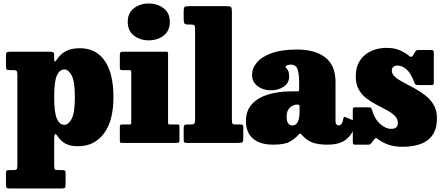

<svg xmlns="http://www.w3.org/2000/svg" viewBox="-20 -815 2524 1095"><path d="M14 -441V-497.5Q14 -513 18.8 -516.5Q23.5 -520 38.5 -520H266.5Q277 -520 283 -516.8Q289 -513.5 289 -502V-475Q289 -464 293.2 -464.5Q297.5 -465 305.5 -477Q323.5 -505 354.2 -522.5Q385 -540 435 -540Q528 -540 577.5 -468Q627 -396 627 -261Q627 -126 572.5 -53.5Q518 19 425 19Q380 19 353.2 4Q326.5 -11 309.5 -37Q300 -51.5 294.5 -50.8Q289 -50 289 -13V129Q289 145 292.5 150Q296 155 311 155H336.5Q346 155 350 157.8Q354 160.5 354 171V239Q354 254 349.2 257Q344.5 260 329.5 260H36.5Q21.5 260 17.8 256Q14 252 14 238V174Q14 162.5 17.2 158.8Q20.5 155 32.5 155H57Q71.5 155 75.2 150.2Q79 145.5 79 128.5V-389Q79 -406.5 74.2 -410.8Q69.5 -415 56.5 -415H36.5Q21.5 -415 17.8 -419.2Q14 -423.5 14 -441ZM289 -261Q289 -172 304.5 -137.5Q320 -103 347 -103Q370.5 -103 388.8 -137.5Q407 -172 407 -261Q407 -350.5 388.8 -384.8Q370.5 -419 347 -419Q320 -419 304.5 -384.8Q289 -350.5 289 -261Z M708.5 -690Q708.5 -741 743.8 -768Q779 -795 828.5 -795Q878 -795 913.2 -768Q948.5 -741 948.5 -690Q948.5 -639 913.2 -612Q878 -585 828.5 -585Q779 -585 743.8 -612Q708.5 -639 708.5 -690ZM719 -415H676.5Q663.5 -415 663.5 -425V-506Q663.5 -520 678.5 -520H926Q933 -520 935.8 -518.5Q938.5 -517 938.5 -510V-117.5Q938.5 -110 940 -107.5Q941.5 -105 949 -105H989.5Q998 -105 1000.8 -103.2Q1003.5 -101.5 1003.5 -93V-15.5Q1003.5 -4.5 999.5 -2.2Q995.5 0 984.5 0H675.5Q668 0 665.8 -2.2Q663.5 -4.5 663.5 -12.5V-90.5Q663.5 -100 665.8 -102.5Q668 -105 677 -105H715.5Q723 -105 725.8 -106.5Q728.5 -108 728.5 -116V-402Q728.5 -415 719 -415Z M1070.5 -675H1053.5Q1036 -675 1031.8 -681.5Q1027.5 -688 1027.5 -708V-748Q1027.5 -771.5 1033.2 -775.8Q1039 -780 1063 -780H1271Q1292 -780 1297.2 -775.5Q1302.5 -771 1302.5 -749V-131Q1302.5 -113.5 1306.5 -109.2Q1310.5 -105 1325.5 -105H1351Q1361 -105 1364.2 -102Q1367.5 -99 1367.5 -88V-27Q1367.5 -8 1362.5 -4Q1357.5 0 1338 0H1048Q1036 0 1031.8 -2.5Q1027.5 -5 1027.5 -17V-83Q1027.5 -96 1031.2 -100.5Q1035 -105 1048.5 -105H1069.5Q1082 -105 1087.2 -109.5Q1092.5 -114 1092.5 -135V-649Q1092.5 -668 1088.2 -671.5Q1084 -675 1070.5 -675Z M1382.5 -125.5Q1382.5 -182.5 1415.8 -220Q1449 -257.5 1508 -275.8Q1567 -294 1644 -294H1673Q1682 -294 1684 -296Q1686 -298 1686 -307V-349.5Q1686 -388.5 1677.8 -417.5Q1669.5 -446.5 1637.5 -446.5Q1626 -446.5 1617.5 -442.5Q1609 -438.5 1609 -434Q1609 -428.5 1614 -424Q1619 -419.5 1624 -409.8Q1629 -400 1629 -378Q1629 -341.5 1598 -320.8Q1567 -300 1526.5 -300Q1481 -300 1449.2 -323.8Q1417.5 -347.5 1417.5 -388Q1417.5 -426.5 1445.8 -459.5Q1474 -492.5 1530.8 -512.5Q1587.5 -532.5 1673 -532.5Q1778 -532.5 1835.8 -487Q1893.5 -441.5 1893.5 -347V-126Q1893.5 -111 1899.5 -105.2Q1905.5 -99.5 1912 -99.5Q1919 -99.5 1926.2 -106.5Q1933.5 -113.5 1938.5 -141Q1941.5 -151.5 1950 -147L2004.5 -124.5Q2009 -123 2009 -120.2Q2009 -117.5 2007.5 -112.5Q1997.5 -58.5 1959.5 -24.2Q1921.5 10 1848 10H1847.5Q1793 10 1760 -3Q1727 -16 1706 -41.5Q1696.5 -52 1692.5 -53.2Q1688.5 -54.5 1681 -45.5Q1662 -23 1632 -6.5Q1602 10 1537.5 10Q1463.5 10 1423 -24.5Q1382.5 -59 1382.5 -125.5ZM1614.5 -150.5Q1614.5 -99.5 1647.5 -99.5Q1688.5 -99.5 1688.5 -181V-207Q1688.5 -218.5 1679 -218.5H1674Q1652.5 -218.5 1633.5 -201.2Q1614.5 -184 1614.5 -150.5Z M2342.5 -346Q2322.5 -399.5 2297.5 -420.2Q2272.5 -441 2247.5 -441Q2230.5 -441 2222.5 -433Q2214.5 -425 2214.5 -413.5Q2214.5 -393 2233 -376.5Q2251.5 -360 2281 -344.8Q2310.5 -329.5 2343.2 -311.8Q2376 -294 2405.5 -271Q2435 -248 2453.5 -216.8Q2472 -185.5 2472 -142Q2472 -81.5 2447.2 -45.5Q2422.5 -9.5 2378.8 6.2Q2335 22 2277.5 22Q2226.5 22 2192.2 9.2Q2158 -3.5 2132 -24.5Q2123 -31.5 2115 -21L2100 -1.5Q2095.5 5 2092.5 7.5Q2089.5 10 2078 10H2005Q1996.5 10 1994.2 6.5Q1992 3 1992 -6V-186.5Q1992 -195 1993.8 -199Q1995.5 -203 2004 -203H2079.5Q2092.5 -203 2095.2 -201Q2098 -199 2101 -189Q2117.5 -133.5 2149.5 -106.8Q2181.5 -80 2210 -80Q2249 -80 2249 -113Q2249 -137.5 2231.8 -154.5Q2214.5 -171.5 2187 -186.2Q2159.5 -201 2129 -216.8Q2098.5 -232.5 2071 -253.2Q2043.5 -274 2026.2 -304Q2009 -334 2009 -377.5Q2009 -433.5 2033 -469.8Q2057 -506 2096.8 -524Q2136.5 -542 2184 -542Q2231.5 -542 2263.2 -527Q2295 -512 2315 -495Q2327 -484.5 2335.5 -499L2347.5 -518.5Q2351.5 -525.5 2355.5 -527.8Q2359.5 -530 2370.5 -530H2441.5Q2454 -530 2454 -516.5V-345.5Q2454 -337.5 2452.5 -333.8Q2451 -330 2442.5 -330H2364Q2352 -330 2348.8 -334Q2345.5 -338 2342.5 -346Z"/></svg>

Font: Besley* Narrow Fatface
Style: Regular
Weight: 900
Width: 4
Designer: Owen Earl
Foundry: indestructible type*
Version: Version 3.000; ttfautohint (v1.8.3)